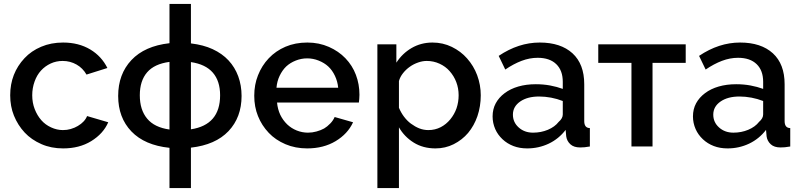

<svg xmlns="http://www.w3.org/2000/svg" viewBox="-20 -750 4105 983"><path d="M32.2 -262.2Q32.2 -318.4 50.8 -366.2Q69.3 -413.6 105.5 -452.1Q140.1 -489.3 190.9 -510.7Q241.2 -532.2 303.2 -532.2Q382.8 -532.2 442.4 -496.6Q500 -461.9 529.8 -401.9L422.9 -368.2Q403.8 -401.4 372.1 -419.4Q339.4 -438 300.8 -438Q267.6 -438 239.3 -424.8Q210.9 -411.6 189.9 -388.7Q168.9 -365.7 157.2 -333Q145 -299.3 145 -262.2Q145 -224.1 157.7 -191.4Q170.4 -158.7 191.4 -134.8Q211.9 -111.3 241.7 -97.7Q271.5 -84 301.8 -84Q323.7 -84 341.8 -89.4Q363.3 -95.7 378.4 -105Q396.5 -115.7 407.7 -127.9Q419.9 -140.6 425.8 -155.8L534.2 -124Q508.8 -65.4 446.8 -27.3Q386.2 9.8 303.2 9.8Q241.7 9.8 191.9 -12.2Q140.6 -34.7 106.4 -71.3Q71.3 -108.9 51.3 -158.2Q32.2 -205.6 32.2 -262.2Z M957.5 -527.8Q1022 -520 1068.4 -498.5Q1117.7 -475.6 1149.9 -440.9Q1182.6 -405.8 1199.7 -359.4Q1216.8 -312.5 1216.8 -258.8Q1216.8 -149.4 1149.9 -78.6Q1083 -8.3 957.5 5.9V212.9H847.7V6.8Q720.7 -6.3 652.8 -77.1Q585 -147.9 585 -258.8Q585 -370.1 652.8 -442.4Q720.7 -514.6 847.7 -528.8V-730H957.5ZM847.7 -433.1Q770.5 -422.9 733.4 -379.9Q695.8 -336.4 695.8 -262.2Q695.8 -187.5 733.4 -142.6Q770.5 -97.7 847.7 -86.9ZM957.5 -87.9Q1106.9 -110.8 1106.9 -262.2Q1106.9 -335 1069.8 -377.9Q1032.7 -420.9 957.5 -432.1Z M1552.7 9.8Q1491.7 9.8 1441.4 -11.7Q1390.1 -33.7 1356 -69.8Q1319.8 -107.9 1300.8 -155.8Q1281.7 -203.1 1281.7 -259.8Q1281.7 -316.4 1300.8 -364.3Q1320.3 -414.1 1356 -451.7Q1391.6 -489.3 1441.4 -510.7Q1491.7 -532.2 1553.7 -532.2Q1613.3 -532.2 1664.1 -509.8Q1713.9 -487.8 1748.5 -451.7Q1784.2 -414.6 1802.2 -366.7Q1820.3 -318.8 1820.3 -265.1Q1820.3 -256.3 1819.3 -242.7Q1818.8 -238.8 1818.1 -232.7Q1817.4 -226.6 1817.4 -225.1H1398.4Q1401.4 -191.4 1415 -162.1Q1428.2 -134.8 1450.2 -113.3Q1471.2 -93.3 1499 -82Q1527.3 -70.8 1556.6 -70.8Q1578.6 -70.8 1600.1 -76.7Q1623 -83 1639.6 -92.3Q1654.8 -101.1 1671.4 -118.2Q1685.5 -132.8 1693.4 -150.9L1787.6 -124Q1760.3 -64.5 1698.2 -27.3Q1636.2 9.8 1552.7 9.8ZM1711.4 -300.8Q1708.5 -333 1694.8 -361.8Q1681.2 -390.6 1660.6 -409.7Q1640.6 -428.2 1611.3 -439.9Q1583 -451.2 1552.7 -451.2Q1522.5 -451.2 1494.1 -439.9Q1465.8 -428.7 1445.3 -409.7Q1425.8 -391.1 1411.6 -361.8Q1398.4 -334 1395.5 -300.8Z M2209.5 9.8Q2146 9.8 2098.1 -20Q2050.3 -49.8 2022.5 -98.1V212.9H1912.1V-522.9H2009.3V-429.2Q2039.6 -476.1 2086.9 -503.9Q2135.3 -532.2 2194.3 -532.2Q2247.6 -532.2 2293.5 -509.8Q2339.4 -487.3 2371.1 -451.2Q2405.3 -412.6 2422.9 -365.2Q2441.4 -315.4 2441.4 -262.2Q2441.4 -205.6 2424.3 -155.3Q2407.7 -106.9 2376.5 -69.3Q2346.2 -33.7 2302.7 -11.7Q2259.8 9.8 2209.5 9.8ZM2173.3 -84Q2207.5 -84 2236.8 -99.1Q2264.2 -113.3 2285.6 -139.2Q2306.6 -165 2317.4 -195.8Q2328.1 -227.5 2328.1 -262.2Q2328.1 -298.3 2315.9 -330.1Q2304.2 -360.8 2281.7 -386.2Q2261.2 -409.7 2230.5 -423.8Q2199.7 -438 2165 -438Q2143.1 -438 2121.1 -430.2Q2097.2 -421.9 2078.1 -408.2Q2058.6 -394.5 2043.5 -375.5Q2028.3 -356.4 2022.5 -335V-198.2Q2033.2 -172.9 2048.3 -152.8Q2064.9 -130.9 2083.5 -117.2Q2105.5 -101.1 2126.5 -92.8Q2148.9 -84 2173.3 -84Z M2679.2 9.8Q2640.1 9.8 2608.4 -2.4Q2576.7 -14.6 2552.7 -37.1Q2528.3 -60.1 2515.6 -88.9Q2502 -120.1 2502 -153.8Q2502 -191.4 2518.1 -221.2Q2534.2 -251 2563.5 -272.9Q2593.3 -295.4 2633.8 -307.1Q2674.3 -318.8 2723.1 -318.8Q2761.2 -318.8 2795.9 -312.5Q2832 -305.7 2861.3 -294.9V-331.1Q2861.3 -389.2 2828.1 -421.4Q2794.4 -454.1 2732.9 -454.1Q2691.4 -454.1 2650.4 -438.5Q2609.4 -422.9 2566.9 -394L2533.2 -463.9Q2634.8 -532.2 2743.2 -532.2Q2850.6 -532.2 2911.1 -477.1Q2971.2 -421.9 2971.2 -318.8V-129.9Q2971.2 -94.7 3000 -94.2V0Q2981.4 3.4 2972.7 3.9Q2957 4.9 2950.2 4.9Q2918 4.9 2900.4 -11.2Q2882.3 -27.8 2878.9 -51.8L2876 -85Q2840.8 -39.1 2789.6 -14.6Q2737.8 9.8 2679.2 9.8ZM2709 -70.8Q2749.5 -70.8 2784.7 -85.4Q2820.8 -100.6 2840.3 -126Q2861.3 -144 2861.3 -164.1V-232.9Q2832.5 -244.1 2801.8 -250Q2770 -255.9 2740.2 -255.9Q2680.7 -255.9 2643.6 -230.5Q2606 -204.6 2606 -163.1Q2606 -124 2635.3 -97.7Q2665 -70.8 2709 -70.8Z M3320.8 0H3212.9V-428.2H3043V-522.9H3490.7V-428.2H3320.8Z M3705.1 9.8Q3666 9.8 3634.3 -2.4Q3602.5 -14.6 3578.6 -37.1Q3554.2 -60.1 3541.5 -88.9Q3527.8 -120.1 3527.8 -153.8Q3527.8 -191.4 3543.9 -221.2Q3560.1 -251 3589.4 -272.9Q3619.1 -295.4 3659.7 -307.1Q3700.2 -318.8 3749 -318.8Q3787.1 -318.8 3821.8 -312.5Q3857.9 -305.7 3887.2 -294.9V-331.1Q3887.2 -389.2 3854 -421.4Q3820.3 -454.1 3758.8 -454.1Q3717.3 -454.1 3676.3 -438.5Q3635.3 -422.9 3592.8 -394L3559.1 -463.9Q3660.6 -532.2 3769 -532.2Q3876.5 -532.2 3937 -477.1Q3997.1 -421.9 3997.1 -318.8V-129.9Q3997.1 -94.7 4025.9 -94.2V0Q4007.3 3.4 3998.5 3.9Q3982.9 4.9 3976.1 4.9Q3943.8 4.9 3926.3 -11.2Q3908.2 -27.8 3904.8 -51.8L3901.9 -85Q3866.7 -39.1 3815.4 -14.6Q3763.7 9.8 3705.1 9.8ZM3734.9 -70.8Q3775.4 -70.8 3810.5 -85.4Q3846.7 -100.6 3866.2 -126Q3887.2 -144 3887.2 -164.1V-232.9Q3858.4 -244.1 3827.6 -250Q3795.9 -255.9 3766.1 -255.9Q3706.5 -255.9 3669.4 -230.5Q3631.8 -204.6 3631.8 -163.1Q3631.8 -124 3661.1 -97.7Q3690.9 -70.8 3734.9 -70.8Z"/></svg>

Font: Rising Sun DemiBold
Style: DemiBold
Weight: 600
Designer: Matt McInerney, Pablo Impallari, Rodrigo Fuenzalida
Foundry: Matt McInerney, Pablo Impallari, Rodrigo Fuenzalida
Version: Version 1.000